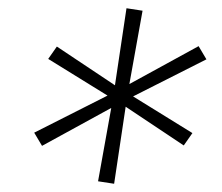

<svg xmlns="http://www.w3.org/2000/svg" viewBox="-20 -706 540 466"><path d="M257 -260 218 -266 250 -444 82 -352 63 -384 241 -474 97 -563 118 -593 259 -499 287 -686 326 -680 294 -502 462 -594 481 -562 303 -472 447 -383 426 -353 285 -447Z"/></svg>

Font: Iosevka SS18 Extralight
Style: Italic
Weight: 200
Italic angle: -9°
Monospace: yes
Designer: Belleve Invis
Foundry: Belleve Invis
Version: Version 25.1.1; ttfautohint (v1.8.4)